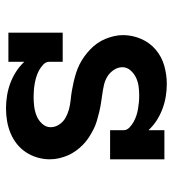

<svg xmlns="http://www.w3.org/2000/svg" viewBox="12 -580 576 640"><g transform="rotate(90 300.0 -260.0)"><path d="M341 8Q320 8 298.5 4.5Q277 1 257 -6.5Q237 -14 219 -25.5Q201 -37 186 -53V0H89V-181H186V-136Q186 -125 195 -116.5Q204 -108 214 -102.5Q224 -97 235 -93.5Q246 -90 257 -88Q268 -86 279.5 -85Q291 -84 302 -84Q319 -84 335 -86Q351 -88 366 -94Q381 -100 392.5 -112.5Q404 -125 404 -141Q404 -156 395 -169.5Q386 -183 372.5 -190.5Q359 -198 344 -202Q329 -206 313.5 -207.5Q298 -209 283 -211.5Q268 -214 253 -217.5Q238 -221 223.5 -225.5Q209 -230 195 -237Q181 -244 168.5 -253Q156 -262 145 -272.5Q134 -283 125 -295.5Q116 -308 110 -322.5Q104 -337 100.5 -352Q97 -367 97 -382Q97 -413 109.5 -442Q122 -471 145.5 -491Q169 -511 199 -519.5Q229 -528 260 -528Q281 -528 302 -524.5Q323 -521 343 -513.5Q363 -506 381 -494.5Q399 -483 414 -467V-520H511V-339H414V-384Q414 -395 405 -403.5Q396 -412 386 -417.5Q376 -423 365.5 -426.5Q355 -430 343.5 -432Q332 -434 321 -435Q310 -436 298 -436Q283 -436 268 -434Q253 -432 239 -425.5Q225 -419 214.5 -407Q204 -395 204 -380Q204 -365 213 -351.5Q222 -338 235 -330Q248 -322 263.5 -318.5Q279 -315 294 -313Q309 -311 324.5 -308.5Q340 -306 354.5 -302.5Q369 -299 384 -294.5Q399 -290 412.5 -283Q426 -276 439 -267.5Q452 -259 463 -248Q474 -237 483 -224.5Q492 -212 498 -198Q504 -184 507.5 -169Q511 -154 511 -138Q511 -117 505 -96.5Q499 -76 487.5 -58.5Q476 -41 459.5 -28Q443 -15 423.5 -7Q404 1 383 4.5Q362 8 341 8Z"/></g></svg>

Font: Iosevka Etoile Semibold
Style: Regular
Weight: 600
Designer: Belleve Invis
Foundry: Belleve Invis
Version: Version 22.1.2; ttfautohint (v1.8.4)